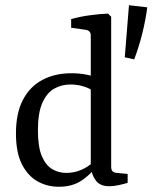

<svg xmlns="http://www.w3.org/2000/svg" viewBox="-20 -706 583 734"><path d="M205 8Q160 8 123 -13Q86 -34 63.5 -78.5Q41 -123 41 -196Q41 -273 67.5 -324Q94 -375 142 -400.5Q190 -426 253 -426Q284 -426 311.5 -420.5Q339 -415 354 -409L338 -356Q328 -366 303 -374.5Q278 -383 249 -383Q215 -383 187 -367Q159 -351 142 -313Q125 -275 125 -208Q125 -144 140 -109Q155 -74 179.5 -59.5Q204 -45 233 -45Q264 -45 290.5 -56.5Q317 -68 337 -87L348 -70Q327 -39 291.5 -15.5Q256 8 205 8ZM405 -642V-69Q405 -56 410.5 -51Q416 -46 426 -45L468 -41V-7Q455 -3 435 1.5Q415 6 398 6Q363 6 347 -15Q331 -36 327 -66V-570Q327 -589 308 -592L252 -600V-633Q283 -642 322.5 -647.5Q362 -653 393 -654ZM457 -487 473 -686 543 -678Q537 -631 524 -578.5Q511 -526 493 -479Z"/></svg>

Font: Rasa
Style: Regular
Weight: 400
Designer: Anna Giedrys (Yrsa+Rasa design), David Brezina (Yrsa art-direction, Rasa art-direction, design)
Foundry: Rosetta Type Foundry
Version: Version 2.004